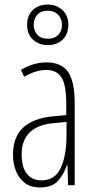

<svg xmlns="http://www.w3.org/2000/svg" viewBox="-20 -813 416 843"><path d="M184 -539Q250 -539 279 -497Q308 -455 308 -359V0H279L276 -89H274Q262 -51 236 -20.5Q210 10 156 10Q114 10 88 -10.5Q62 -31 49.5 -63.5Q37 -96 37 -133Q37 -212 82 -253Q127 -294 210 -302L271 -308V-356Q271 -440 250 -473Q229 -506 182 -506Q163 -506 138.5 -499Q114 -492 86 -476L72 -506Q126 -539 184 -539ZM212 -272Q75 -258 75 -134Q75 -79 98 -50Q121 -21 162 -21Q221 -21 246.5 -75.5Q272 -130 272 -218V-278ZM190 -615Q152 -615 125.5 -638.5Q99 -662 99 -704Q99 -746 124.5 -769.5Q150 -793 189 -793Q228 -793 254 -769Q280 -745 280 -704Q280 -663 255 -639Q230 -615 190 -615ZM191 -643Q219 -643 235.5 -659.5Q252 -676 252 -703Q252 -731 235 -748.5Q218 -766 189 -766Q160 -766 144 -748.5Q128 -731 128 -704Q128 -679 143.5 -661Q159 -643 191 -643Z"/></svg>

Font: Noto Sans Malayalam ExtraCondensed ExtraLight
Style: Regular
Weight: 200
Width: 2
Designer: Jelle Bosma - Monotype Design Team
Foundry: Monotype Imaging Inc.
Version: Version 2.104; ttfautohint (v1.8.4.7-5d5b)